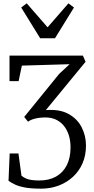

<svg xmlns="http://www.w3.org/2000/svg" viewBox="-20 -885 564 1150"><path d="M227 245Q166 245 128.2 237.8Q90.5 230.5 68.2 219.5Q46 208.5 31 198L38 34H90.5L108.5 167Q126.5 182.5 150.5 189.2Q174.5 196 216 196Q273.5 196 315.2 172.8Q357 149.5 379.8 105Q402.5 60.5 402.5 -2Q402.5 -42 392.2 -74.8Q382 -107.5 362.5 -131.5Q343 -155.5 315.2 -168.5Q287.5 -181.5 252.5 -181.5Q217.5 -181.5 189.8 -174.5Q162 -167.5 148 -156L125 -184.5L334 -442L397 -500.5L111 -492L91.5 -399H37V-552H476.5L492.5 -515L254.5 -225.5Q336.5 -232 389.8 -202.8Q443 -173.5 469 -122.8Q495 -72 495 -13.5Q495 46 474 93.8Q453 141.5 415.8 175.2Q378.5 209 330.2 227Q282 245 227 245ZM220.5 -656 107 -840 140 -865 265 -721.5 390 -865 423 -840 309.5 -656Z"/></svg>

Font: Merriweather Light
Style: Regular
Weight: 300
Version: Version 2.100